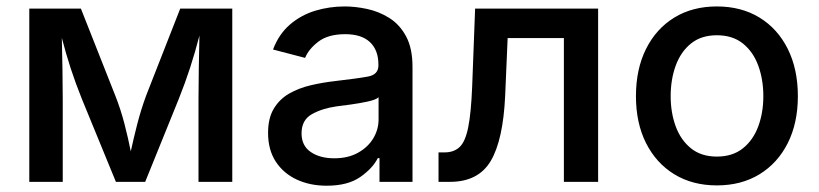

<svg xmlns="http://www.w3.org/2000/svg" viewBox="-20 -573 2581 605"><path d="M72.3 0V-545.9H234.9L342.8 -272.9Q360.4 -228.5 372.1 -183.1Q383.8 -137.7 392.1 -96.2Q400.9 -136.7 412.6 -182.4Q424.3 -228 440.9 -272.9L547.9 -545.9H711.9V0H605.5V-261.7Q605.5 -305.7 606.4 -357.4Q607.4 -409.2 608.4 -460.9Q594.7 -407.7 579.3 -360.4Q564 -313 543.5 -261.7L437.5 0H345.2L237.8 -261.7Q217.8 -311.5 202.9 -357.2Q188 -402.8 174.8 -453.6Q175.8 -406.2 176.8 -355.2Q177.7 -304.2 177.7 -261.7V0Z M1009.3 12.2Q957 12.2 915.3 -7.1Q873.5 -26.4 849.1 -63.5Q824.7 -100.6 824.7 -154.3Q824.7 -200.7 842.8 -230.7Q860.8 -260.7 891.1 -278.1Q921.4 -295.4 958.7 -304.2Q996.1 -313 1034.7 -317.4Q1106.9 -325.7 1139.6 -331.8Q1172.4 -337.9 1172.4 -366.7V-369.6Q1172.4 -415 1145.8 -440.2Q1119.1 -465.3 1067.9 -465.3Q1014.2 -465.3 983.4 -441.9Q952.6 -418.5 941.4 -390.6L840.3 -417Q858.9 -465.8 893.6 -495.6Q928.2 -525.4 972.9 -539.1Q1017.6 -552.7 1066.4 -552.7Q1099.1 -552.7 1136.2 -544.9Q1173.3 -537.1 1206.1 -516.8Q1238.8 -496.6 1259.3 -459Q1279.8 -421.4 1279.8 -362.3V0H1175.8V-74.7H1170.4Q1154.3 -42.5 1115 -15.1Q1075.7 12.2 1009.3 12.2ZM1033.2 -74.2Q1076.7 -74.2 1107.9 -91.6Q1139.2 -108.9 1156 -136.7Q1172.9 -164.6 1172.9 -196.8V-266.6Q1165 -258.8 1139.4 -253.2Q1113.8 -247.6 1085.4 -243.7Q1057.1 -239.7 1040.5 -237.8Q995.1 -231.4 962.6 -213.1Q930.2 -194.8 930.2 -152.8Q930.2 -113.8 959.2 -94Q988.3 -74.2 1033.2 -74.2Z M1361.8 0V-92.8H1380.9Q1410.6 -92.8 1428.5 -109.9Q1446.3 -127 1455.3 -171.6Q1464.4 -216.3 1467.8 -299.8L1477.1 -545.9H1864.7V0H1756.8V-453.1H1579.6L1571.8 -271.5Q1565.4 -131.8 1526.4 -65.9Q1487.3 0 1397.9 0Z M2238.8 11.2Q2162.1 11.2 2104.7 -23.9Q2047.4 -59.1 2015.6 -122.3Q1983.9 -185.5 1983.9 -270Q1983.9 -355 2015.6 -418.7Q2047.4 -482.4 2104.7 -517.6Q2162.1 -552.7 2238.8 -552.7Q2315.9 -552.7 2373.3 -517.6Q2430.7 -482.4 2462.4 -418.7Q2494.1 -355 2494.1 -270Q2494.1 -185.5 2462.4 -122.3Q2430.7 -59.1 2373.3 -23.9Q2315.9 11.2 2238.8 11.2ZM2238.8 -79.6Q2288.6 -79.6 2321 -105.7Q2353.5 -131.8 2369.4 -175Q2385.3 -218.3 2385.3 -270Q2385.3 -322.3 2369.4 -366Q2353.5 -409.7 2321 -435.8Q2288.6 -461.9 2238.8 -461.9Q2189.5 -461.9 2157.2 -435.8Q2125 -409.7 2109.1 -366Q2093.3 -322.3 2093.3 -270Q2093.3 -218.3 2109.1 -175Q2125 -131.8 2157.2 -105.7Q2189.5 -79.6 2238.8 -79.6Z"/></svg>

Font: Inter Medium
Style: Regular
Weight: 500
Designer: Rasmus Andersson
Foundry: rsms
Version: Version 4.001;git-9221beed3